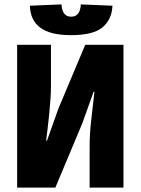

<svg xmlns="http://www.w3.org/2000/svg" viewBox="-20 -854 640 874"><path d="M58 0V-650H212V-462Q212 -432 209.5 -399.5Q207 -367 204 -334.5Q201 -302 197 -271Q193 -240 190 -214H194L246 -360L368 -650H542V0H388V-188Q388 -248 396 -314Q404 -380 410 -436H406L354 -291L232 0ZM304 -694Q254 -694 219 -703Q184 -712 161.5 -729.5Q139 -747 128 -771.5Q117 -796 116 -828L260 -834Q263 -778 304 -778Q345 -778 348 -834L492 -828Q489 -765 446.5 -729.5Q404 -694 304 -694Z"/></svg>

Font: Source Code Pro Black
Style: Regular
Weight: 900
Monospace: yes
Designer: Paul D. Hunt, Teo Tuominen
Foundry: Adobe Systems Incorporated
Version: Version 2.030;PS 1.000;hotconv 16.6.51;makeotf.lib2.5.65220